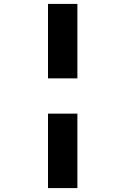

<svg xmlns="http://www.w3.org/2000/svg" viewBox="-20 -850 640 980"><path d="M225 -450V-830H375V-450ZM225 110V-270H375V110Z"/></svg>

Font: NKDuy Mono ExtraBold
Style: Regular
Weight: 800
Monospace: yes
Designer: NKDuy
Foundry: NKDuy
Version: Version 2.251; ttfautohint (v1.8.4.7-5d5b)